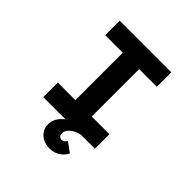

<svg xmlns="http://www.w3.org/2000/svg" viewBox="-236 -868 1243 1243"><g transform="rotate(45 385.5 -246.5)"><path d="M149 0V-133H310V-567H149V-700H622V-567H460V-133H622V0ZM412 207Q379 207 352.5 193.5Q326 180 310.5 156.5Q295 133 295 102Q295 75 307.5 51.5Q320 28 342 9Q364 -10 393.5 -24.5Q423 -39 457 -49L493 0Q466 6 444.5 18.5Q423 31 411.5 46.5Q400 62 400 80Q400 94 407.5 103Q415 112 429 112Q440 112 448 105.5Q456 99 463 88L529 136Q516 164 485.5 185.5Q455 207 412 207Z"/></g></svg>

Font: Lexend Mega SemiBold
Style: Regular
Weight: 600
Designer: Bonnie Shaver-Troup, Thomas Jockin
Foundry: Lexend
Version: Version 1.007